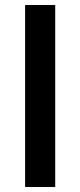

<svg xmlns="http://www.w3.org/2000/svg" viewBox="-20 -745 320 765"><path d="M200 0H80V-725H200Z"/></svg>

Font: Libra Sans
Style: Bold
Weight: 700
Foundry: Context Ltd
Version: Version 1.000